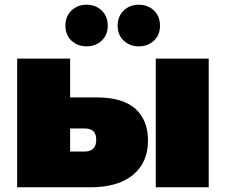

<svg xmlns="http://www.w3.org/2000/svg" viewBox="-20 -796 960 816"><path d="M642 0V-547H867V0ZM391 -382Q501 -382 555 -334Q609 -286 609 -198Q609 -106 545.5 -53Q482 0 363 0H53V-547H278V-382ZM340 -152Q363 -152 376 -164Q389 -176 389 -202Q389 -228 376 -239Q363 -250 340 -250H278V-152ZM570 -599Q532 -599 506 -623Q480 -647 480 -687Q480 -727 506 -751.5Q532 -776 570 -776Q608 -776 634 -751.5Q660 -727 660 -687Q660 -647 634 -623Q608 -599 570 -599ZM348 -599Q310 -599 284 -623Q258 -647 258 -687Q258 -727 284 -751.5Q310 -776 348 -776Q386 -776 412 -751.5Q438 -727 438 -687Q438 -647 412 -623Q386 -599 348 -599Z"/></svg>

Font: MOST Montserrat Black
Style: Regular
Weight: 900
Designer: Julieta Ulanovsky
Foundry: Julieta Ulanovsky
Version: Version 8.000;March 11, 2024;FontCreator 15.0.0.2926 64-bit